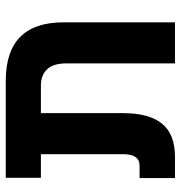

<svg xmlns="http://www.w3.org/2000/svg" viewBox="0 -642 642 683"><g transform="rotate(-90 321.5 -301.0)"><path d="M29 0V-126H73Q114 -126 114 -184V-477H30V-602H375Q583 -602 583 -397V0H437V-386Q437 -433 416 -455Q395 -477 358 -477H260V-184Q260 -92 222.5 -46Q185 0 104 0Z"/></g></svg>

Font: Noto Sans Hebrew SemiCondensed
Style: Bold
Weight: 700
Width: 4
Designer: Monotype Design Team
Foundry: Monotype Imaging Inc.
Version: Version 2.004; ttfautohint (v1.8.4.7-5d5b)